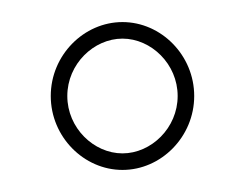

<svg xmlns="http://www.w3.org/2000/svg" viewBox="-20 -154 223 174"><path d="M26 -67C26 -30 56 0 91 0C126 0 156 -30 156 -67C156 -104 126 -134 91 -134C56 -134 26 -104 26 -67ZM41 -67C41 -96 65 -119 91 -119C117 -119 141 -96 141 -67C141 -38 117 -15 91 -15C65 -15 41 -38 41 -67Z"/></svg>

Font: Ampere
Style: OuLn
Weight: 400
Version: Version 1